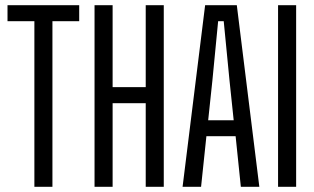

<svg xmlns="http://www.w3.org/2000/svg" viewBox="-20 -716 1205 736"><path d="M111.8 0V-634.8H8.8V-696H283.6V-634.8H181V0Z M342.4 0V-696H411.7V-382H538.6V-696H607.8V0H538.6V-320.4H411.7V0Z M679.9 0 766.3 -696H887.8L974.1 0H903.2L883.2 -193.8H771.2L750.8 0ZM778 -255H875.8L859.8 -407.4L837.6 -634.8H816.2L794.1 -406.7Z M1045.9 0V-696H1115.2V0Z"/></svg>

Font: Big Shoulders Display SC Thin
Style: Regular
Weight: 100
Designer: Patric King
Foundry: XO Type Co
Version: Version 2.002